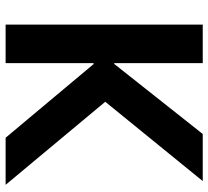

<svg xmlns="http://www.w3.org/2000/svg" viewBox="-50 -710 760 701"><g transform="rotate(90 330.5 -360.0)"><path d="M70.3 -719.7H210.9V-396.5H213.9L469.7 -719.7H641.6L352.1 -363.8L655.3 0H483.4L214.4 -321.3H210.9V0H70.3Z"/></g></svg>

Font: Reddit Sans Vanilla
Style: Bold
Weight: 700
Designer: Stephen Hutchings
Foundry: Reddit
Version: Version 1.013